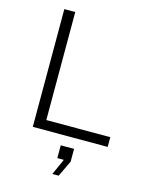

<svg xmlns="http://www.w3.org/2000/svg" viewBox="-134 -774 848 1087"><g transform="rotate(15 290.5 -230.5)"><path d="M105 0V-690H169V-57H544V0ZM281 229 323 135H285V60H363V135L318 229Z"/></g></svg>

Font: Mozilla Text ExtraLight
Style: Regular
Weight: 200
Designer: Studio DRAMA
Foundry: Studio DRAMA
Version: Version 1.000